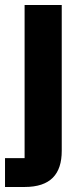

<svg xmlns="http://www.w3.org/2000/svg" viewBox="-29 -545 335 765"><path d="M-9 200H69C172 200 217 149 217 56V-525H69V85H-9Z"/></svg>

Font: IBM Plex Sans Thai Looped
Style: Bold
Weight: 700
Designer: Mike Abbink, Paul van der Laan, Pieter van Rosmalen, Ben Mitchell, Mark Frömberg
Foundry: Bold Monday
Version: Version 1.1